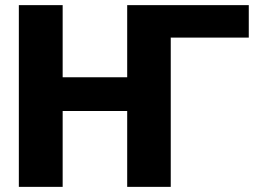

<svg xmlns="http://www.w3.org/2000/svg" viewBox="-20 -731 1034 751"><path d="M225.1 -428.7H477.5V-710.9H953.1V-584H648.9L647.9 -584.5V0H477.5V-296.9H225.1V0H53.7V-710.9H225.1Z"/></svg>

Font: Roboto
Style: Regular
Weight: 900
Designer: Google
Version: Version 2.001171; 2014